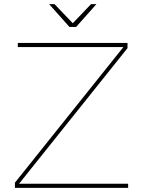

<svg xmlns="http://www.w3.org/2000/svg" viewBox="-20 -906 690 926"><path d="M595 -699V-674L72 -20H598V0H52V-25L575 -679H66V-699ZM445 -886 347 -776H315L217 -886H243L331 -794L419 -886Z"/></svg>

Font: Montserrat-Arabic Thin
Style: Regular
Weight: 250
Designer: Mohamed Gaber
Foundry: Kief Type Foundry
Version: Version 5.008